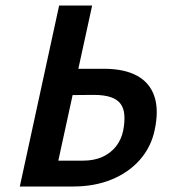

<svg xmlns="http://www.w3.org/2000/svg" viewBox="-20 -678 631 698"><path d="M52 0 195 -658H315L192 -94H282Q322 -94 352 -107.5Q382 -121 401.5 -145.5Q421 -170 428 -204Q434 -236 432 -260.5Q430 -285 418 -301Q406 -317 382 -325Q358 -333 321 -333L200 -332L216 -428H357Q432 -428 478.5 -402.5Q525 -377 541.5 -327Q558 -277 542 -204Q529 -143 488.5 -97Q448 -51 386 -25.5Q324 0 246 0Z"/></svg>

Font: Ysabeau Infant
Style: Bold Italic
Weight: 700
Italic angle: -12°
Designer: Christian Thalmann (Catharsis Fonts)
Version: Version 2.001;gftools[0.9.30]; featfreeze: ss01,ss02,lnum